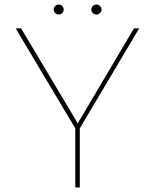

<svg xmlns="http://www.w3.org/2000/svg" viewBox="-20 -827 683 847"><path d="M312 -261 49 -702H73L323 -283L571 -702H594L332 -261V0H312ZM217 -785Q217 -794 223.5 -800.5Q230 -807 239 -807Q248 -807 254.5 -800.5Q261 -794 261 -785Q261 -776 254.5 -769.5Q248 -763 239 -763Q230 -763 223.5 -769.5Q217 -776 217 -785ZM383 -785Q383 -794 389.5 -800.5Q396 -807 406 -807Q414 -807 421 -800.5Q428 -794 428 -785Q428 -776 421 -769.5Q414 -763 406 -763Q396 -763 389.5 -769.5Q383 -776 383 -785Z"/></svg>

Font: Synthetic Thin
Style: Regular
Weight: 100
Designer: Santiago Orozco
Foundry: Typemade
Version: Version 2.000; ttfautohint (v1.8.4.7-5d5b)